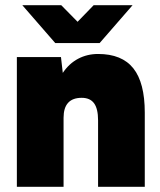

<svg xmlns="http://www.w3.org/2000/svg" viewBox="-20 -720 618 740"><path d="M45 -500H215L222 -439Q246 -475 281 -493.5Q316 -512 358 -512Q450 -512 494 -456.5Q538 -401 538 -286V0H358V-256Q358 -301 342.5 -322Q327 -343 295 -343Q225 -343 225 -266V0H45ZM66 -700H216L279 -636L341 -700H491L364 -554H193Z"/></svg>

Font: Oak Sans Black
Style: Regular
Weight: 900
Designer: Erik Kennedy, Walven
Foundry: Erik Kennedy, Walven
Version: Version 1.000